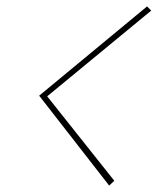

<svg xmlns="http://www.w3.org/2000/svg" viewBox="-20 -657 491 598"><path d="M102 -359 320 -79 336 -94 127 -357 451 -624 438 -637Z"/></svg>

Font: Advent Pro Thin
Style: Italic
Weight: 250
Italic angle: -12°
Version: Version 3.000